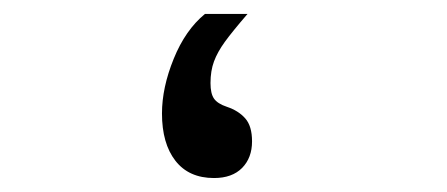

<svg xmlns="http://www.w3.org/2000/svg" viewBox="-20 -255 640 275"><path d="M212 -92.5Q212 -129.5 228.8 -170.8Q245.5 -212 273.5 -235H334.5Q312.5 -209.5 302 -195Q291.5 -180.5 286.5 -167Q281.5 -153.5 281.5 -136Q281.5 -121 286.5 -113.8Q291.5 -106.5 305 -102Q321.5 -96.5 331.2 -85.5Q341 -74.5 341 -52.5Q341 -29 326.8 -14.5Q312.5 0 286.5 0Q250.5 0 231.2 -24.8Q212 -49.5 212 -92.5Z"/></svg>

Font: JuliaMono SemiBoldItalic
Style: Regular
Weight: 600
Italic angle: -9°
Monospace: yes
Designer: cormullion
Foundry: corm
Version: Version 0.049; ttfautohint (v1.8.4)